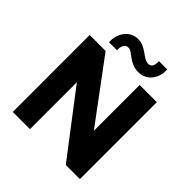

<svg xmlns="http://www.w3.org/2000/svg" viewBox="-226 -1018 1177 1177"><g transform="rotate(45 362.0 -430.0)"><path d="M71 0V-667H209L552.2 -205.3L504.1 -104.5V-667H653.1V0H530.8L182.1 -456.4L220 -529.4V0ZM255.2 -719.3H186.1Q183.4 -758.1 197.6 -790.1Q211.8 -822.1 238.2 -841.1Q264.7 -860 299 -860Q324.4 -860 345.2 -850.2Q365.9 -840.3 383.2 -827.8Q400.4 -815.3 416.9 -805.5Q433.3 -795.6 450.4 -795.6Q467.9 -795.6 476.8 -809.9Q485.7 -824.1 484.2 -854.1H556.5Q558.3 -811.1 543 -780.3Q527.7 -749.4 501.8 -732.9Q475.9 -716.5 444.5 -716.5Q412.7 -716.5 390.5 -726.3Q368.3 -736.2 351.7 -748.5Q335.2 -760.9 321.5 -770.7Q307.9 -780.6 293.1 -780.6Q271.7 -780.6 262.5 -761.3Q253.4 -742 255.2 -719.3Z"/></g></svg>

Font: Maven Pro
Style: Regular
Weight: 400
Designer: Joe Prince
Foundry: Joe Prince
Version: Version 2.103